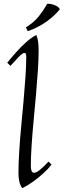

<svg xmlns="http://www.w3.org/2000/svg" viewBox="-20 -974 335 1009"><path d="M97 15Q77 -11 77 -64Q77 -115 81 -178.5Q85 -242 91.5 -310.5Q98 -379 104 -446Q110 -513 114 -572.5Q118 -632 118 -676Q118 -696 109 -696Q99 -696 80 -676.5Q61 -657 35 -628L18 -644Q36 -667 62 -696.5Q88 -726 117 -752Q146 -778 171 -790Q177 -777 180 -756.5Q183 -736 183 -711Q183 -664 179 -603Q175 -542 169 -474Q163 -406 156.5 -338Q150 -270 146 -208.5Q142 -147 142 -99Q142 -88 145.5 -77Q149 -66 159 -66Q181 -66 235 -125L251 -109Q234 -87 207 -62.5Q180 -38 151 -17.5Q122 3 97 15ZM228 -954Q247 -955 266.5 -947.5Q286 -940 295 -926Q267 -891 224.5 -860.5Q182 -830 126 -810L116 -830Q158 -856 183.5 -888Q209 -920 228 -954Z"/></svg>

Font: Bona Nova
Style: Italic
Weight: 400
Italic angle: -4°
Designer: Mateusz Machalski
Foundry: Capitalics
Version: Version 4.001; ttfautohint (v1.8.3)